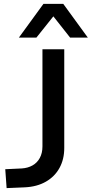

<svg xmlns="http://www.w3.org/2000/svg" viewBox="-20 -958 471 986"><path d="M14 8 7 -89 92 -93Q123 -95 147 -108.5Q171 -122 184.5 -147Q198 -172 198 -206V-705H310V-198Q310 -140 285.5 -95.5Q261 -51 215.5 -25Q170 1 108 4ZM77 -765 203 -938H305L431 -765H340L254 -874L167 -765Z"/></svg>

Font: Nunito Sans 7pt SemiBold
Style: Regular
Weight: 600
Designer: Vernon Adams
Foundry: Vernon Adams
Version: Version 3.101;gftools[0.9.27]